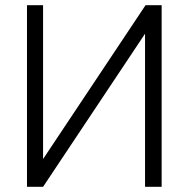

<svg xmlns="http://www.w3.org/2000/svg" viewBox="-20 -720 727 740"><path d="M84 0V-700H146V-107L541 -700H603V0H539V-590L146 0Z"/></svg>

Font: Zen Kaku Gothic Antique
Style: Regular
Weight: 400
Designer: Yoshimichi Ohira
Foundry: Positype
Version: Version 1.001